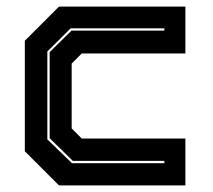

<svg xmlns="http://www.w3.org/2000/svg" viewBox="-20 -560 642 580"><path d="M158 0 55 -103V-437L158 -540H540V-398.5H227L196.5 -368V-172L227 -141.5H540V0ZM197.5 -67H476.5V-74H200L130 -142.5V-402.5L196 -467.5H476.5V-474.5H193.5L123 -404.5V-139Z"/></svg>

Font: Tourney Thin ExtraBold
Style: Regular
Weight: 800
Version: Version 1.015